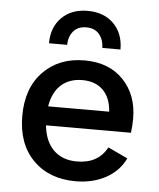

<svg xmlns="http://www.w3.org/2000/svg" viewBox="-53 -768 683 824"><g transform="rotate(5 289.0 -356.5)"><path d="M216 -570H138Q138 -639 180 -681Q222 -723 292 -723Q362 -723 404 -681Q446 -639 446 -570H368Q367 -606 347.5 -629Q328 -652 292 -652Q256 -652 236.5 -629Q217 -606 216 -570ZM526 -280Q526 -248 522 -218H156Q163 -149 201 -112Q239 -75 301 -75Q393 -75 431 -147L516 -107Q490 -52 433.5 -21Q377 10 303 10Q189 10 120 -59.5Q51 -129 51 -250Q51 -370 119 -440Q187 -510 297 -510Q403 -510 464.5 -445.5Q526 -381 526 -280ZM158 -300H421Q417 -360 384 -392.5Q351 -425 295 -425Q239 -425 203.5 -393Q168 -361 158 -300Z"/></g></svg>

Font: Elaine Sans Medium
Style: Regular
Weight: 500
Designer: Wei Huang
Foundry: Wei Huang
Version: Version 2.001;December 24, 2019;FontCreator 12.0.0.2547 64-b